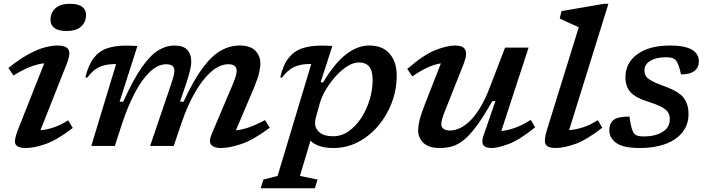

<svg xmlns="http://www.w3.org/2000/svg" viewBox="-20 -763 3692 1004"><path d="M244 -659Q244 -695.5 269 -719.2Q294 -743 346.5 -743Q389 -743 409.5 -727.5Q430 -712 430 -685Q430 -648.5 405 -624.8Q380 -601 327 -601Q285 -601 264.5 -616.5Q244 -632 244 -659ZM73 -82.5 211.5 -432Q178 -428.5 138.8 -413.8Q99.5 -399 50.5 -368L24 -408Q87 -457.5 134.8 -482.5Q182.5 -507.5 218 -516.2Q253.5 -525 279.5 -525Q326 -525 338 -503.5Q350 -482 330 -431.5L191.5 -82Q225.5 -85 261.5 -97Q297.5 -109 336.5 -134L360.5 -94Q279.5 -31.5 219.2 -10.2Q159 11 114.5 11Q72.5 11 61.8 -7.8Q51 -26.5 73 -82.5Z M1390.5 -95Q1306 -32 1243.5 -10.5Q1181 11 1133.5 11Q1098 11 1084.2 -6Q1070.5 -23 1087 -62L1196 -319.5Q1209 -350 1213.2 -366.2Q1217.5 -382.5 1217.5 -392.5Q1217.5 -408.5 1207.5 -417.8Q1197.5 -427 1174 -427Q1129 -427 1084.5 -388.2Q1040 -349.5 1000.5 -281.2Q961 -213 930.5 -123.5L888.5 0H765L873.5 -319Q884 -350 888 -366.5Q892 -383 892 -393.5Q892 -409 882.2 -418Q872.5 -427 848.5 -427Q806 -427 764.5 -388Q723 -349 685.8 -278.5Q648.5 -208 617.5 -114L580.5 0H457.5L587 -428H582Q533 -428 499.2 -412.5Q465.5 -397 435.5 -356L426.5 -359Q442.5 -424.5 470.8 -460.5Q499 -496.5 540.5 -510.5Q582 -524.5 637 -524.5Q653.5 -524.5 667 -524Q680.5 -523.5 698.5 -522.5L605.5 -231.5H624.5Q677 -348 722 -411.8Q767 -475.5 808.2 -500.2Q849.5 -525 891.5 -525Q939 -525 959.5 -502.2Q980 -479.5 980 -443.5Q980 -419.5 973.2 -392.5Q966.5 -365.5 952 -321.5L921.5 -231.5H940Q993 -345.5 1040.8 -409.2Q1088.5 -473 1135.8 -499Q1183 -525 1233.5 -525Q1289 -525 1315.2 -497.8Q1341.5 -470.5 1341.5 -430.5Q1341.5 -409.5 1334.5 -380.2Q1327.5 -351 1307.5 -302.5L1213.5 -81.5Q1245.5 -84.5 1282.2 -97.2Q1319 -110 1366 -135Z M1640.5 176 1626.5 221.5H1343.5L1357 176L1431.5 157L1607.5 -428Q1606 -428.5 1602 -428.5Q1552.5 -428.5 1518.2 -412.8Q1484 -397 1453.5 -356L1445.5 -359.5Q1461 -424.5 1489.8 -460.5Q1518.5 -496.5 1560.8 -510.5Q1603 -524.5 1658 -524.5Q1675 -524.5 1688.5 -524.2Q1702 -524 1718 -522.5L1656.5 -332.5H1669.5Q1732 -435.5 1791.2 -480.2Q1850.5 -525 1910.5 -525Q1981 -525 2017.8 -481.8Q2054.5 -438.5 2054.5 -368.5Q2054.5 -295 2029 -227Q2003.5 -159 1958.2 -105.5Q1913 -52 1853 -20.5Q1793 11 1724 11Q1642 11 1603.5 -27.5L1548.5 157ZM1631.5 -148Q1627.5 -133.5 1627.5 -120.5Q1627.5 -90.5 1651 -70.5Q1674.5 -50.5 1722 -50.5Q1766 -50.5 1803.5 -76.8Q1841 -103 1869 -146.2Q1897 -189.5 1912.8 -241.2Q1928.5 -293 1928.5 -344Q1928.5 -394.5 1909.8 -415.5Q1891 -436.5 1857 -436.5Q1827.5 -436.5 1795.8 -416.2Q1764 -396 1734.8 -363.5Q1705.5 -331 1683.5 -293.5Q1661.5 -256 1652 -222Z M2508 -53 2570.5 -234H2554Q2509 -154 2473 -105.2Q2437 -56.5 2405.5 -31.2Q2374 -6 2343.8 2.5Q2313.5 11 2280 11Q2221.5 11 2194 -15.8Q2166.5 -42.5 2166.5 -83Q2166.5 -103 2173.5 -132.8Q2180.5 -162.5 2202 -218.5L2285.5 -431.5Q2218.5 -421.5 2136.5 -363.5L2109.5 -402.5Q2195.5 -477 2256.8 -501Q2318 -525 2360.5 -525Q2401 -525 2412.8 -502.8Q2424.5 -480.5 2405 -430L2305.5 -179.5Q2287.5 -134 2287.5 -114Q2287.5 -97.5 2300 -89Q2312.5 -80.5 2333 -80.5Q2352.5 -80.5 2377.5 -89.8Q2402.5 -99 2430.8 -124.2Q2459 -149.5 2488.5 -196.2Q2518 -243 2546 -318.5L2621 -514H2744L2601.5 -78Q2635 -81 2673.5 -94.8Q2712 -108.5 2755 -136L2778.5 -97.5Q2698 -32 2640.8 -10.5Q2583.5 11 2551 11Q2518.5 11 2507.5 -4.2Q2496.5 -19.5 2508 -53Z M3006.5 -620.5Q2997.5 -624.5 2979.2 -632.8Q2961 -641 2941 -650.2Q2921 -659.5 2907 -666L2916 -705L3138.5 -743H3161.5L2956 -82.5Q2990.5 -85 3028 -97Q3065.5 -109 3106 -134.5L3129.5 -95Q3047 -31 2987.8 -10Q2928.5 11 2884 11Q2844.5 11 2833.5 -8Q2822.5 -27 2839.5 -82Z M3271.5 -153.5Q3281 -80.5 3296.5 -64.5Q3305.5 -55 3317 -52.2Q3328.5 -49.5 3347.5 -49.5Q3405 -49.5 3443.8 -72.8Q3482.5 -96 3482.5 -139.5Q3482.5 -159 3474 -174Q3465.5 -189 3441.5 -202.5Q3417.5 -216 3371 -230.5Q3301.5 -252.5 3276 -282.2Q3250.5 -312 3250.5 -358Q3250.5 -434.5 3313.2 -479.8Q3376 -525 3483.5 -525Q3634.5 -525 3634.5 -441Q3634.5 -410.5 3611.5 -392.2Q3588.5 -374 3541 -374Q3528.5 -435.5 3511 -450.5Q3501.5 -459 3490 -461.2Q3478.5 -463.5 3461 -463.5Q3411.5 -463.5 3380.8 -445Q3350 -426.5 3350 -395.5Q3350 -378.5 3357.2 -365.8Q3364.5 -353 3388.2 -340Q3412 -327 3460.5 -309.5Q3533 -283 3556.8 -249Q3580.5 -215 3580.5 -168Q3580.5 -111 3548.5 -71Q3516.5 -31 3459.5 -10Q3402.5 11 3327 11Q3238.5 11 3202.2 -15.8Q3166 -42.5 3166 -81.5Q3166 -116 3187.2 -134.8Q3208.5 -153.5 3271.5 -153.5Z"/></svg>

Font: Newsreader 6pt Medium
Style: Italic
Weight: 500
Italic angle: -17°
Designer: Hugues Gentile
Foundry: Production Type
Version: Version 1.003; ttfautohint (v1.8.3)